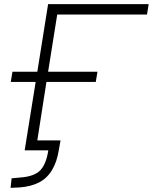

<svg xmlns="http://www.w3.org/2000/svg" viewBox="-20 -725 737 926"><path d="M31 181 36 135 79 131Q146 126 174.5 96Q203 66 213 0H99L152 -330H32L40 -379H160L212 -705H697L689 -655H256L212 -379H450L442 -330H204L160 -48H272L264 -3Q255 55 231 95Q207 135 168 155Q129 175 74 179Z"/></svg>

Font: Nunito Sans 7pt SemiExpanded ExtraLight
Style: Italic
Weight: 250
Width: 6
Italic angle: -9°
Designer: Vernon Adams
Foundry: Vernon Adams
Version: Version 3.101;gftools[0.9.27]